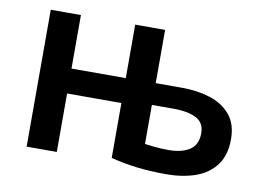

<svg xmlns="http://www.w3.org/2000/svg" viewBox="-63 -616 986 721"><g transform="rotate(10 430.0 -255.5)"><path d="M609 11Q548 11 495 4.5Q442 -2 398 -14V-223H191V0H76V-522H191V-318H398V-522H512V-319H615Q670 -319 718.5 -304Q767 -289 797 -254Q827 -219 827 -160Q827 -100 799 -62Q771 -24 722 -6.5Q673 11 609 11ZM603 -80Q653 -80 683 -99.5Q713 -119 713 -163Q713 -204 680.5 -220Q648 -236 597 -236H512V-87Q525 -85 550 -82.5Q575 -80 603 -80Z"/></g></svg>

Font: Ubuntu Sans SemiBold
Style: Regular
Weight: 600
Designer: Dalton Maag Ltd
Foundry: Dalton Maag Ltd
Version: Version 1.006; ttfautohint (v1.8.4.7-5d5b)